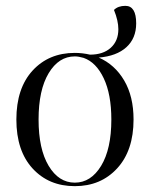

<svg xmlns="http://www.w3.org/2000/svg" viewBox="-20 -625 514 657"><path d="M236 -444Q262 -444 288 -438Q333 -438 359 -461.5Q385 -485 385 -525Q385 -554 370 -591Q384 -605 409 -605Q446 -605 446 -545Q446 -494 412.5 -463.5Q379 -433 318 -428Q373 -404 405 -349.5Q437 -295 437 -216Q437 -110 381 -49Q325 12 236 12Q147 12 91.5 -48.5Q36 -109 36 -216Q36 -323 91.5 -383.5Q147 -444 236 -444ZM361 -216Q361 -302 335 -357Q309 -412 266 -427Q249 -432 236 -432Q181 -432 146.5 -374.5Q112 -317 112 -216Q112 -115 146.5 -57.5Q181 0 236 0Q291 0 326 -57.5Q361 -115 361 -216Z"/></svg>

Font: Arapey Regular-Display
Style: Regular
Weight: 400
Designer: Eduardo Rodriguez Tunni
Foundry: Eduardo Rodriguez Tunni
Version: Version 4.000